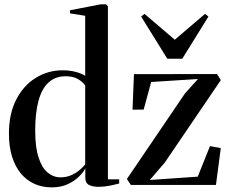

<svg xmlns="http://www.w3.org/2000/svg" viewBox="-20 -838 1044 870"><path d="M214.5 11Q171.5 11 136.2 -4.8Q101 -20.5 75 -51.5Q49 -82.5 34.8 -127.8Q20.5 -173 20.5 -232.5Q20.5 -323 53.8 -387.2Q87 -451.5 142.5 -485.5Q198 -519.5 263.5 -519.5Q298 -519.5 325.8 -511.5Q353.5 -503.5 366 -494V-766.5L297 -777.5V-791.5L436.5 -818.5H460.5L469 -809.5V-25.5H520V-6.5Q504 -2 477.8 3.2Q451.5 8.5 427 8.5Q399 8.5 382.8 -0.2Q366.5 -9 366.5 -33.5V-75Q359 -59.5 339 -39Q319 -18.5 287.8 -3.8Q256.5 11 214.5 11ZM254 -34.5Q281 -34.5 303 -44.2Q325 -54 341 -67.8Q357 -81.5 366 -93V-450.5Q356 -466 334 -479.2Q312 -492.5 277.5 -492.5Q231 -492.5 200.2 -464.5Q169.5 -436.5 154.5 -381.5Q139.5 -326.5 139.5 -246Q139.5 -171 154.8 -124.2Q170 -77.5 196 -56Q222 -34.5 254 -34.5ZM877 -480 665 -466.5 631 -341.5 580.5 -341 587 -502 963.5 -502.5 980.5 -475 727.5 -102.5 659 -22.5 876 -37.5 931.5 -176 980.5 -167 958.5 0H573L555 -27L818.5 -415ZM738 -572 619.5 -763 635 -775 772 -658 909 -775 924.5 -763 806 -572Z"/></svg>

Font: Merriweather 144pt Medium
Style: Regular
Weight: 500
Version: Version 2.100